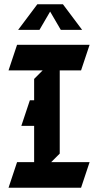

<svg xmlns="http://www.w3.org/2000/svg" viewBox="-20 -870 460 900"><path d="M155 -850 65 -730H165L215 -815.7L265 -730H365L275 -850ZM60 -660 20 -540H180L140 -500V-400H120L80 -280H140V-110H60L20 10H360L400 -110H220L260 -150V-540H360L400 -660Z"/></svg>

Font: Abibas
Style: Medium
Weight: 500
Version: Version 0.3